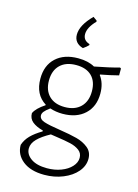

<svg xmlns="http://www.w3.org/2000/svg" viewBox="-131 -767 742 1031"><g transform="rotate(15 240.0 -252.0)"><path d="M195 -581Q195 -634 257 -696L278 -681L279 -675Q237 -632 237 -595Q237 -560 274 -549V-543Q264 -532 245 -519Q195 -534 195 -581ZM371 -406 370 -403Q399 -365 399 -307Q399 -235 353.5 -192.5Q308 -150 230 -150Q193 -150 160 -161Q137 -144 129 -133.5Q121 -123 121 -113Q121 -91 149.5 -81.5Q178 -72 239 -63Q298 -54 336 -44Q374 -34 401 -12Q428 10 428 48Q428 87 400 120Q372 153 324 172.5Q276 192 220 192Q144 192 100.5 157.5Q57 123 57 69Q67 39 90 15.5Q113 -8 152 -31V-36Q114 -46 92.5 -63.5Q71 -81 71 -111Q84 -140 131 -171V-174Q67 -214 67 -302Q67 -376 112.5 -418Q158 -460 236 -460Q291 -460 328 -439Q412 -455 465 -470L471 -466V-428Q425 -416 371 -406ZM352 -307Q352 -362 321.5 -392Q291 -422 235 -422Q178 -422 146 -391Q114 -360 114 -304Q114 -250 145 -219Q176 -188 232 -188Q288 -188 320 -219.5Q352 -251 352 -307ZM232 -22 199 -27Q153 -2 128.5 23Q104 48 104 76Q104 109 136 131.5Q168 154 225 154Q268 154 303.5 140.5Q339 127 360 104Q381 81 381 55Q381 29 361 14Q341 -1 311.5 -8Q282 -15 232 -22Z"/></g></svg>

Font: Luna Sans Light
Style: Regular
Weight: 300
Designer: Juan Pablo del Peral
Foundry: Huerta Tipografica
Version: Version 2.001; ttfautohint (v1.5)